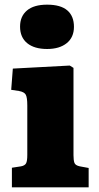

<svg xmlns="http://www.w3.org/2000/svg" viewBox="-20 -803 423 823"><path d="M31 0V-84L70 -90Q86 -93 91.5 -102.5Q97 -112 97 -139V-351Q97 -385 90.5 -397Q84 -409 61 -413L28 -418L35 -509L279 -522L295 -512V-138Q295 -116 299 -105Q303 -94 322 -90L360 -83V0ZM182 -593Q127 -593 96.5 -618Q66 -643 66 -689Q66 -733 95.5 -758Q125 -783 182 -783Q240 -783 268.5 -758.5Q297 -734 297 -688Q297 -643 266 -618Q235 -593 182 -593Z"/></svg>

Font: Literata ExtraBold
Style: Regular
Weight: 800
Designer: Latin by Veronika Burian and Jose Scaglione. Greek by Irene Vlachou. Cyrillic by Vera Evstafieva.
Foundry: TypeTogether
Version: Version 3.103;gftools[0.9.29]